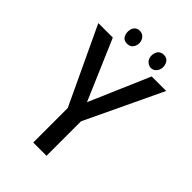

<svg xmlns="http://www.w3.org/2000/svg" viewBox="-252 -982 1088 1088"><g transform="rotate(45 292.0 -437.5)"><path d="M125 -739.3 280.3 -377 436.5 -739.3H552.7L333 -276.4V0H226.6V-276.4L8.8 -739.3ZM161.1 -823.2Q161.1 -845.7 171.9 -859.4Q183.6 -875 206.1 -875Q225.6 -875 240.2 -860.4Q253.9 -843.8 253.9 -823.2Q253.9 -801.8 241.2 -786.1Q229.5 -771.5 206.1 -771.5Q183.6 -771.5 171.9 -786.1Q161.1 -803.7 161.1 -823.2ZM364.3 -861.3Q377.9 -875 399.4 -875Q421.9 -875 433.6 -859.4Q444.3 -845.7 445.3 -823.2Q445.3 -801.8 432.6 -786.1Q419.9 -770.5 399.4 -769.5Q379.9 -770.5 364.3 -786.1Q351.6 -801.8 351.6 -822.8Q351.6 -843.8 364.3 -861.3Z"/></g></svg>

Font: RobotoJAA
Style: Medium
Weight: 500
Version: Version 2.05; 2016-11-05